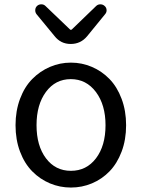

<svg xmlns="http://www.w3.org/2000/svg" viewBox="-20 -842 645 875"><path d="M50.8 -271.5Q50.8 -336.9 71.3 -391.6Q91.8 -446.3 127 -481.9Q162.1 -517.6 207.5 -537.1Q252.9 -556.6 303.2 -556.6Q353.5 -556.6 398.9 -537.1Q444.3 -517.6 479 -481.9Q513.7 -446.3 534.2 -391.6Q554.7 -336.9 554.7 -271.5Q554.7 -205.1 534.2 -150.9Q513.7 -96.7 479 -61Q444.3 -25.4 398.9 -6.3Q353.5 12.7 303.2 12.7Q252.9 12.7 207.5 -6.3Q162.1 -25.4 127 -61Q91.8 -96.7 71.3 -150.9Q50.8 -205.1 50.8 -271.5ZM460.9 -271.5Q460.9 -364.3 417 -422.9Q373 -481.4 302.7 -481.4Q232.4 -481.4 189.5 -423.3Q146.5 -365.2 146.5 -271.5Q146.5 -177.7 189.5 -120.6Q232.4 -63.5 303.2 -63.5Q374 -63.5 417.5 -120.6Q460.9 -177.7 460.9 -271.5ZM228.5 -677.7 146.5 -777.3Q140.6 -785.2 140.6 -794.9Q140.6 -807.6 149.4 -815.4Q157.2 -822.3 168 -822.3Q168.9 -822.3 168.9 -822.3Q179.7 -822.3 187.5 -814.5L299.8 -707Q300.8 -706.1 302.7 -706.1Q304.7 -706.1 306.6 -707L418 -814.5Q425.8 -822.3 437.5 -822.3Q437.5 -822.3 437.5 -822.3Q448.2 -822.3 456.1 -815.4Q465.8 -807.6 465.8 -794.9Q465.8 -785.2 459 -777.3L377 -676.8Q347.7 -641.6 302.2 -641.6Q256.8 -641.6 228.5 -677.7Z"/></svg>

Font: Gen Jyuu Gothic Regular
Style: Regular
Weight: 400
Designer: [Source Han Sans]
Ryoko NISHIZUKA  (kana & ideographs); Paul D. Hunt (Latin, Greek & Cyrillic); Wenlong ZHANG  (bopomofo
Version: Version 1.002.20150607